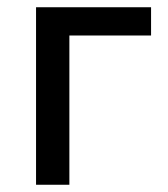

<svg xmlns="http://www.w3.org/2000/svg" viewBox="-20 -510 464 530"><path d="M79.5 0V-490H397V-412H171.5V0Z"/></svg>

Font: Geologica Roman Light
Style: Regular
Weight: 300
Designer: Sindre Bremnes, Frode Helland
Foundry: Monokrom Skriftforlag AS
Version: Version 1.010;gftools[0.9.28]